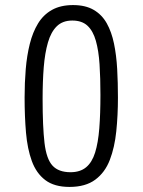

<svg xmlns="http://www.w3.org/2000/svg" viewBox="-20 -727 562 757"><path d="M254 10Q194 10 158.5 -17Q123 -44 105.5 -92Q88 -140 82.5 -204Q77 -268 77 -343Q77 -401 81.5 -454.5Q86 -508 97.5 -554Q109 -600 130 -634.5Q151 -669 185 -688Q219 -707 268 -707Q317 -707 349.5 -688Q382 -669 401 -635Q420 -601 429.5 -555Q439 -509 442 -455Q445 -401 445 -342Q445 -273 438.5 -209.5Q432 -146 413 -96.5Q394 -47 355.5 -18.5Q317 10 254 10ZM258 -48Q296 -48 319.5 -67.5Q343 -87 355 -125.5Q367 -164 371.5 -221Q376 -278 376 -353Q376 -419 372.5 -473Q369 -527 358 -566Q347 -605 325 -625.5Q303 -646 265 -646Q227 -646 204 -623.5Q181 -601 169 -559.5Q157 -518 152.5 -462Q148 -406 148 -338Q148 -227 155.5 -163.5Q163 -100 187 -74Q211 -48 258 -48Z"/></svg>

Font: Truculenta
Style: Regular
Weight: 400
Designer: Ivan Castro, Eva Sanz & Omnibus-Type Team
Foundry: Omnibus-Type
Version: Version 1.002